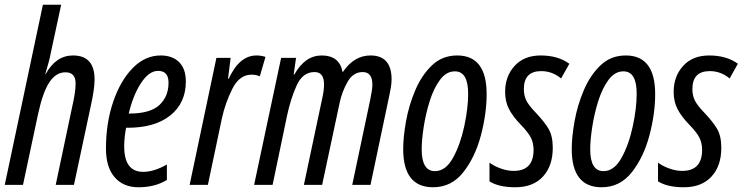

<svg xmlns="http://www.w3.org/2000/svg" viewBox="-20 -780 3133 810"><path d="M77 0 140 -296Q160 -390 188 -432.5Q216 -475 256 -475Q299 -475 299 -428Q299 -406 294.5 -379.5Q290 -353 284 -327L215 0H292L364 -338Q370 -364 374.5 -393.5Q379 -423 379 -445Q379 -546 288 -546Q216 -546 173 -468H171Q178 -491 184.5 -514.5Q191 -538 195 -560L238 -760H161L0 0Z M684 -21V-86Q630 -55 584 -55Q504 -55 504 -162Q504 -201 512 -241H519Q634 -241 699 -293.5Q764 -346 764 -436Q764 -490 735.5 -518Q707 -546 658 -546Q592 -546 540 -493Q488 -440 457.5 -350.5Q427 -261 427 -153Q427 -75 463.5 -32.5Q500 10 564 10Q635 10 684 -21ZM647 -481Q691 -481 691 -431Q691 -373 652.5 -337Q614 -301 526 -301H523Q542 -380 575.5 -430.5Q609 -481 647 -481Z M857 0 916 -280Q930 -345 960 -405Q990 -465 1041 -465Q1061 -465 1076 -458L1100 -540Q1081 -546 1062 -546Q990 -546 945 -448H942L953 -536H893L780 0Z M1130 0 1191 -292Q1206 -363 1231.5 -419.5Q1257 -476 1307 -476Q1347 -476 1347 -424Q1347 -399 1340 -368L1262 0H1339L1413 -347Q1423 -394 1446.5 -435Q1470 -476 1510 -476Q1551 -476 1551 -423Q1551 -403 1542 -360L1466 0H1543L1622 -375Q1626 -393 1629 -411Q1632 -429 1632 -445Q1632 -546 1543 -546Q1474 -546 1427 -477H1425Q1412 -546 1337 -546Q1267 -546 1222 -466H1219L1229 -536H1166L1052 0Z M2033 -383Q2033 -546 1909 -546Q1846 -546 1802.5 -504.5Q1759 -463 1732 -399.5Q1705 -336 1693 -269Q1681 -202 1681 -151Q1681 10 1807 10Q1885 10 1935 -54Q1985 -118 2009 -209.5Q2033 -301 2033 -383ZM1759 -150Q1759 -189 1767.5 -244.5Q1776 -300 1793 -354Q1810 -408 1836.5 -443.5Q1863 -479 1899 -479Q1955 -479 1955 -385Q1955 -324 1938.5 -247Q1922 -170 1891 -114Q1860 -58 1815 -58Q1759 -58 1759 -150Z M2312 -156Q2312 -206 2294.5 -236Q2277 -266 2239 -306Q2210 -336 2200 -357Q2190 -378 2190 -404Q2190 -480 2263 -480Q2310 -480 2347 -449L2382 -511Q2334 -546 2261 -546Q2191 -546 2151 -502Q2111 -458 2111 -393Q2111 -351 2127.5 -319.5Q2144 -288 2176 -255Q2209 -221 2220 -198.5Q2231 -176 2231 -148Q2231 -59 2147 -59Q2120 -59 2091.5 -69.5Q2063 -80 2045 -94V-15Q2084 10 2154 10Q2229 10 2270.5 -35Q2312 -80 2312 -156Z M2744 -383Q2744 -546 2620 -546Q2557 -546 2513.5 -504.5Q2470 -463 2443 -399.5Q2416 -336 2404 -269Q2392 -202 2392 -151Q2392 10 2518 10Q2596 10 2646 -54Q2696 -118 2720 -209.5Q2744 -301 2744 -383ZM2470 -150Q2470 -189 2478.5 -244.5Q2487 -300 2504 -354Q2521 -408 2547.5 -443.5Q2574 -479 2610 -479Q2666 -479 2666 -385Q2666 -324 2649.5 -247Q2633 -170 2602 -114Q2571 -58 2526 -58Q2470 -58 2470 -150Z M3023 -156Q3023 -206 3005.5 -236Q2988 -266 2950 -306Q2921 -336 2911 -357Q2901 -378 2901 -404Q2901 -480 2974 -480Q3021 -480 3058 -449L3093 -511Q3045 -546 2972 -546Q2902 -546 2862 -502Q2822 -458 2822 -393Q2822 -351 2838.5 -319.5Q2855 -288 2887 -255Q2920 -221 2931 -198.5Q2942 -176 2942 -148Q2942 -59 2858 -59Q2831 -59 2802.5 -69.5Q2774 -80 2756 -94V-15Q2795 10 2865 10Q2940 10 2981.5 -35Q3023 -80 3023 -156Z"/></svg>

Font: Noto Sans Display Condensed
Style: Italic
Weight: 400
Width: 3
Designer: Monotype Design team
Foundry: Monotype Imaging Inc.
Version: 1.000